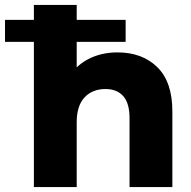

<svg xmlns="http://www.w3.org/2000/svg" viewBox="-69 -762 777 782"><path d="M69 -742H243.4V-388.3L203.2 -433.4Q232.4 -489.6 286.5 -519.1Q340.6 -548.6 409.4 -548.6Q510.4 -548.6 571.7 -488.4Q633 -428.3 633 -308.9V0H458.6V-281.4Q458.6 -341.1 433.1 -370.3Q407.6 -399.4 360.9 -399.4Q307.3 -399.4 275.4 -365.4Q243.4 -331.3 243.4 -263.7V0H69ZM-48.6 -681H442.7V-591.4H-48.6Z"/></svg>

Font: iiserrat Thin
Style: Regular
Weight: 100
Designer: Akira Ohta
Foundry: Akira Ohta
Version: Version 1.200;Glyphs 3.3.1 (3343)